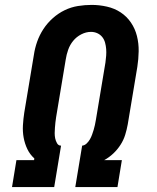

<svg xmlns="http://www.w3.org/2000/svg" viewBox="-20 -763 640 783"><path d="M29 0 47 -110H119L120 -117Q102 -133 91.5 -155Q81 -177 76.5 -201.5Q72 -226 73.5 -252Q75 -278 79 -304L118 -538Q122 -566 131.5 -593Q141 -620 157 -644.5Q173 -669 195.5 -689Q218 -709 244 -721.5Q270 -734 298 -738.5Q326 -743 354 -743Q385 -743 416 -736Q447 -729 472 -712.5Q497 -696 514 -671Q531 -646 538.5 -616Q546 -586 545.5 -554Q545 -522 540 -490L501 -256Q497 -234 490.5 -213Q484 -192 471.5 -172.5Q459 -153 442 -137Q425 -121 405 -110H477L459 0H287L315 -169Q325 -170 333 -177.5Q341 -185 346.5 -194.5Q352 -204 355.5 -214Q359 -224 362 -233.5Q365 -243 367 -253Q369 -263 371 -274L410 -508Q412 -522 413 -536Q414 -550 413 -563Q412 -576 408.5 -589Q405 -602 397 -612Q389 -622 377 -627.5Q365 -633 351 -633Q331 -633 311.5 -623Q292 -613 278.5 -596.5Q265 -580 258 -560Q251 -540 248 -520L209 -286Q207 -275 206 -264Q205 -253 204 -242Q203 -231 203 -220Q203 -209 205 -199Q207 -189 212.5 -179Q218 -169 229 -169L201 0Z"/></svg>

Font: Iosevka Etoile XBdObl
Style: Regular
Weight: 800
Italic angle: -9°
Designer: Belleve Invis
Foundry: Belleve Invis
Version: Version 15.5.2; ttfautohint (v1.8.4)